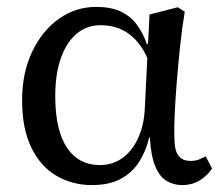

<svg xmlns="http://www.w3.org/2000/svg" viewBox="-20 -524 643 556"><path d="M246 12Q191 12 145 -14Q99 -40 71.5 -95Q44 -150 44 -234Q44 -313 73 -374Q102 -435 150.5 -469.5Q199 -504 258 -504Q302 -504 330 -490.5Q358 -477 376 -453Q394 -429 405 -397H435L420 -320Q406 -366 384.5 -394.5Q363 -423 335 -437Q307 -451 271 -451Q231 -451 201.5 -426Q172 -401 156 -355Q140 -309 140 -247Q140 -179 155.5 -134.5Q171 -90 200 -68Q229 -46 269 -46Q306 -46 334 -66Q362 -86 379 -122Q396 -158 399 -204L408 -384L413 -482L495 -503L515 -490Q507 -442 501.5 -390Q496 -338 492 -288Q488 -238 486 -196Q484 -154 485 -126Q485 -89 496.5 -73.5Q508 -58 532 -58Q546 -58 557 -62.5Q568 -67 576 -71L594 -36Q581 -16 559 -2Q537 12 507 12Q484 12 463.5 0.5Q443 -11 430 -41.5Q417 -72 414 -126H412Q403 -87 383 -55.5Q363 -24 329.5 -6Q296 12 246 12Z"/></svg>

Font: Source Serif 4
Style: Regular
Weight: 400
Designer: Frank Grießhammer
Foundry: Adobe Systems Incorporated
Version: Version 4.004;hotconv 1.0.116;makeotfexe 2.5.65601